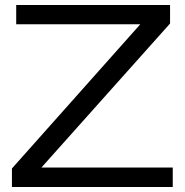

<svg xmlns="http://www.w3.org/2000/svg" viewBox="-20 -749 740 769"><path d="M27.8 0V-74.2L542 -651.9H44.9V-729H661.1V-654.8L146 -78.1H671.9V0Z"/></svg>

Font: Lumene Sans Expanded
Style: Regular
Weight: 400
Width: 7
Designer: Deni Anggara
Version: Version 1.003;Glyphs 3.1.2 (3151)